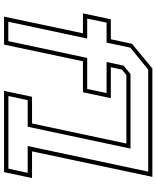

<svg xmlns="http://www.w3.org/2000/svg" viewBox="70 -860 790 971"><g transform="rotate(90 465.5 -375.0)"><path d="M64.5 0 149 -399H48L78 -540H179L202 -647L326.5 -750H875L746 -141.5H881L851 0H440L470 -141.5H605L706.5 -618.5H359.5L332.5 -596L320.5 -540H477L447 -399H290.5L206 0ZM90.5 -21.5H188.5L273.5 -420.5H430.5L451 -518.5H294L312.5 -604.5L355 -639.5H732L621.5 -119.5H487L466 -22H833.5L854.5 -119.5H719L848.5 -729H332.5L221.5 -638.5L196 -518.5H95L74.5 -420.5H175.5Z"/></g></svg>

Font: Tourney ExtraLight
Style: Italic
Weight: 250
Italic angle: -12°
Version: Version 1.015